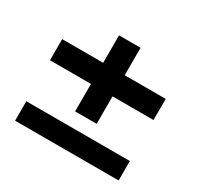

<svg xmlns="http://www.w3.org/2000/svg" viewBox="-118 -652 807 787"><g transform="rotate(30 285.5 -258.0)"><path d="M40 0V-92H530V0ZM234 -156V-516H336V-156ZM40 -286V-386H530V-286Z"/></g></svg>

Font: DM Sans 36pt SemiBold
Style: Regular
Weight: 600
Designer: Colophon Foundry, Jonny Pinhorn
Foundry: Colophon Foundry
Version: Version 4.004;gftools[0.9.30]